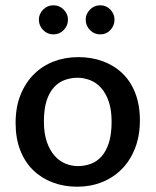

<svg xmlns="http://www.w3.org/2000/svg" viewBox="-20 -696 588 726"><path d="M509 -241Q509 -182 490.5 -135Q472 -88 440 -56Q408 -24 365 -7Q322 10 272 10Q222 10 179.5 -6Q137 -22 105.5 -52.5Q74 -83 56.5 -128Q39 -173 39 -231Q39 -291 57.5 -337Q76 -383 108 -415Q140 -447 183 -463.5Q226 -480 276 -480Q326 -480 368.5 -464.5Q411 -449 442.5 -419Q474 -389 491.5 -344Q509 -299 509 -241ZM402 -236Q402 -281 391 -312.5Q380 -344 362 -364Q344 -384 320.5 -393Q297 -402 273 -402Q249 -402 226 -394Q203 -386 185 -367Q167 -348 156.5 -316Q146 -284 146 -236Q146 -192 157 -160Q168 -128 186 -107.5Q204 -87 227 -77.5Q250 -68 275 -68Q299 -68 322 -76Q345 -84 363 -103.5Q381 -123 391.5 -155.5Q402 -188 402 -236ZM127 -622Q127 -643 143 -659.5Q159 -676 182 -676Q205 -676 221 -659.5Q237 -643 237 -622Q237 -599 221 -582.5Q205 -566 182 -566Q159 -566 143 -582.5Q127 -599 127 -622ZM304 -622Q304 -643 320 -659.5Q336 -676 359 -676Q382 -676 397.5 -659.5Q413 -643 413 -622Q413 -599 397.5 -582.5Q382 -566 359 -566Q336 -566 320 -582.5Q304 -599 304 -622Z"/></svg>

Font: Mukta Medium
Style: Regular
Weight: 500
Designer: Girish Dalvi and Yashodeep Gholap
Foundry: Ek Type
Version: Version 2.538;PS 1.002;hotconv 16.6.51;makeotf.lib2.5.65220;